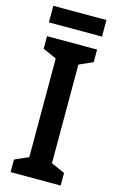

<svg xmlns="http://www.w3.org/2000/svg" viewBox="-132 -922 586 974"><g transform="rotate(15 161.5 -435.5)"><path d="M293 0H30V-66L102 -98V-616L30 -648V-714H293V-648L221 -616V-98L293 -66ZM300 -871V-784H21V-871Z"/></g></svg>

Font: Noto Sans Sinhala Condensed SemiBold
Style: Regular
Weight: 600
Width: 3
Designer: Jelle Bosma - Monotype Design Team
Foundry: Monotype Imaging Inc.
Version: Version 2.006; ttfautohint (v1.8.4.7-5d5b)